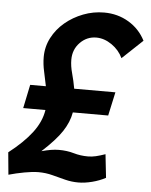

<svg xmlns="http://www.w3.org/2000/svg" viewBox="-52 -759 642 817"><g transform="rotate(5 268.5 -350.0)"><path d="M5 -87Q67 -135 103 -182Q139 -229 147 -280H52L73 -381H140Q134 -412 127 -443Q120 -474 120 -504Q120 -548 140 -586.5Q160 -625 194 -653.5Q228 -682 271 -698.5Q314 -715 360 -715Q418 -715 465 -687Q512 -659 537 -610L450 -528Q434 -562 402 -584Q370 -606 336 -606Q296 -606 267 -576.5Q238 -547 238 -503Q238 -476 246.5 -445.5Q255 -415 261 -381H437L415 -280H264Q257 -239 230.5 -198.5Q204 -158 145 -104Q167 -110 185 -113Q203 -116 219 -116Q254 -116 283 -107.5Q312 -99 344 -99Q361 -99 378 -103Q395 -107 418 -115L429 -15Q403 -1 371.5 7Q340 15 313 15Q284 15 256.5 8Q229 1 200.5 -6.5Q172 -14 141 -14Q116 -14 81 -7.5Q46 -1 14 8Z"/></g></svg>

Font: Raleway
Style: Bold Italic
Weight: 700
Italic angle: -12°
Designer: Matt McInerney, Pablo Impallari, Rodrigo Fuenzalida
Foundry: Matt McInerney, Pablo Impallari, Rodrigo Fuenzalida
Version: Version 4.101;RELEASE